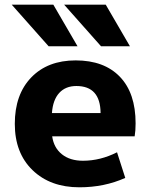

<svg xmlns="http://www.w3.org/2000/svg" viewBox="-20 -787 633 817"><path d="M207 -767 310 -590H187L30 -767ZM430 -767 533 -590H410L253 -767ZM201 -306H408Q407 -421 305 -421Q259 -421 232 -391.5Q205 -362 201 -306ZM202 -207Q209 -158 243.5 -130.5Q278 -103 333 -103Q407 -103 478 -139L513 -30Q424 10 318 10Q194 10 118.5 -63Q43 -136 43 -260Q43 -385 113 -457.5Q183 -530 302 -530Q423 -530 490 -460.5Q557 -391 557 -262Q557 -231 553 -207Z"/></svg>

Font: M PLUS 1p ExtraBold
Style: Regular
Weight: 800
Version: Version 1.062